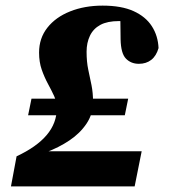

<svg xmlns="http://www.w3.org/2000/svg" viewBox="-20 -663 612 683"><path d="M19 0 39 -107Q110 -140 146 -182.5Q182 -225 182 -278Q182 -301 172.5 -321.5Q163 -342 150.5 -365Q138 -388 128.5 -415Q119 -442 119 -476Q119 -527 148.5 -564.5Q178 -602 229.5 -622.5Q281 -643 345 -643Q412 -643 455 -623.5Q498 -604 520 -570Q542 -536 544 -492Q536 -464 518 -450Q500 -436 474 -436Q446 -436 428 -454.5Q410 -473 409 -523L408 -607L447 -583Q435 -587 424.5 -587.5Q414 -588 403 -588Q362 -588 337 -574.5Q312 -561 300 -536Q288 -511 288 -479Q288 -443 294 -415Q300 -387 305.5 -360Q311 -333 311 -300Q311 -258 288 -223.5Q265 -189 227 -163.5Q189 -138 143 -121L142 -125H484L459 0ZM80 -253 92 -312H436L424 -253Z"/></svg>

Font: Source Serif 4 ExtraBold
Style: Italic
Weight: 800
Italic angle: -12°
Designer: Frank Grießhammer
Foundry: Adobe Systems Incorporated
Version: Version 4.004;hotconv 1.0.116;makeotfexe 2.5.65601